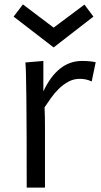

<svg xmlns="http://www.w3.org/2000/svg" viewBox="-20 -847 457 867"><path d="M181.2 -362.3Q183.1 -325.2 183.1 -268.6V0H100.6Q100.6 -518.1 94.7 -564.9L175.8 -571.8V-434.6Q240.7 -571.8 350.1 -571.8Q387.7 -571.8 412.1 -565.9L394 -479Q370.6 -490.7 341.6 -491Q312.5 -491.2 288.6 -478Q264.6 -464.8 244.9 -445.3Q225.1 -425.8 209.5 -403.3ZM41.5 -772 83.5 -827.1 222.2 -722.2 361.3 -826.2 401.9 -772 222.2 -632.8Z"/></svg>

Font: Duru Sans
Style: Regular
Weight: 400
Designer: Onur Yazõcõgil
Foundry: Onur Yazõcõgil
Version: Version 1.002